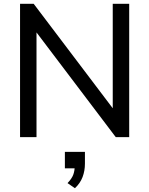

<svg xmlns="http://www.w3.org/2000/svg" viewBox="-20 -725 788 1015"><path d="M86 0V-705H158L600 -121H576V-705H663V0H592L150 -584H173V0ZM376 270 337 243Q360 219 367.5 198Q375 177 375 153L397 165H323V78H429V140Q429 178 416.5 211Q404 244 376 270Z"/></svg>

Font: Mulish ExtraLight Medium
Style: Regular
Weight: 500
Version: Version 3.603